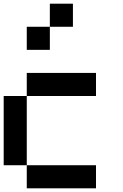

<svg xmlns="http://www.w3.org/2000/svg" viewBox="-20 -1020 665 1040"><path d="M0 -125V-500H125V-125ZM125 -125H500V0H125ZM125 -500V-625H500V-500ZM125 -750V-875H250V-750ZM250 -875V-1000H375V-875Z"/></svg>

Font: Galmuri7 Regular
Style: Regular
Weight: 400
Designer: Lee Minseo (quiple)
Version: Version 2.399;hotconv 1.1.1;makeotfexe 2.6.0 DEVELOPMENT